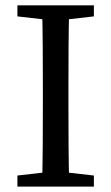

<svg xmlns="http://www.w3.org/2000/svg" viewBox="-20 -689 411 709"><path d="M175.2 -55.8H195.7L326.7 -40.8V0H44.3V-40.8ZM175.2 -613.5 44.3 -628.5V-669.3H326.7V-628.5L195.7 -613.5ZM138.3 -310V-359.3Q138.3 -436.3 137.8 -514.3Q137.3 -592.3 135.3 -669.3H235.7Q233.7 -593.3 233.2 -515.8Q232.7 -438.3 232.7 -359.3V-310Q232.7 -233 233.2 -155Q233.7 -77 235.7 0H135.3Q137.3 -76 137.8 -153.5Q138.3 -231 138.3 -310Z"/></svg>

Font: Adobe Variable Font Prototype
Style: Regular
Weight: 389
Designer: Frank Grießhammer
Foundry: Adobe
Version: Version 1.004;hotconv 1.0.113;makeotfexe 2.5.65598